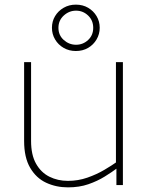

<svg xmlns="http://www.w3.org/2000/svg" viewBox="-20 -798 639 828"><path d="M510 0H482V-72L480 -86V-530H510ZM273 -18Q317 -18 357 -32Q397 -46 430 -65.5Q463 -85 484 -100L487 -74Q463 -56 431.5 -36.5Q400 -17 361 -3.5Q322 10 273 10Q222 10 179 -10Q136 -30 110 -74.5Q84 -119 84 -190V-530H114V-190Q114 -130 135.5 -92Q157 -54 193 -36Q229 -18 273 -18ZM307 -578Q278 -578 254.5 -591.5Q231 -605 217.5 -628Q204 -651 204 -678Q204 -706 217.5 -728.5Q231 -751 254.5 -764.5Q278 -778 307 -778Q337 -778 360 -764.5Q383 -751 396.5 -728.5Q410 -706 410 -678Q410 -651 396.5 -628Q383 -605 360 -591.5Q337 -578 307 -578ZM308 -605Q338 -605 360 -625.5Q382 -646 382 -678Q382 -710 360 -731Q338 -752 308 -752Q278 -752 255 -731Q232 -710 232 -678Q232 -646 255 -625.5Q278 -605 308 -605Z"/></svg>

Font: Roundo Variable
Style: Regular
Weight: 200
Designer: Shiva Nallaperumal
Foundry: Indian Type Foundry
Version: Version 2.000